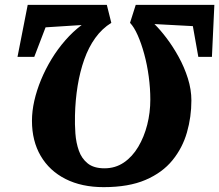

<svg xmlns="http://www.w3.org/2000/svg" viewBox="-20 -763 902 790"><path d="M862 -743 852 -529H796L773.5 -655.5L615.5 -664Q639 -641 665.5 -606Q692 -571 715.2 -528.8Q738.5 -486.5 753 -440.5Q767.5 -394.5 767.5 -349.5Q767.5 -282 749.2 -218.2Q731 -154.5 689.5 -103.5Q648 -52.5 578.8 -22.8Q509.5 7 406.5 7Q316 7 249.8 -26.5Q183.5 -60 147.5 -121.5Q111.5 -183 111.5 -266Q111.5 -305.5 121.2 -348.5Q131 -391.5 149 -435Q167 -478.5 192.2 -520Q217.5 -561.5 248.8 -597.2Q280 -633 316 -660L167.5 -650.5L121 -529H52L94 -743H419.5L438 -669Q400 -645.5 372.2 -607Q344.5 -568.5 326.8 -518.5Q309 -468.5 299.5 -410.2Q290 -352 288.5 -288.5Q287.5 -252 290.2 -213.8Q293 -175.5 304.5 -143Q316 -110.5 341 -90.5Q366 -70.5 410 -70.5Q454.5 -70.5 489.5 -94.2Q524.5 -118 548.8 -158.8Q573 -199.5 585.8 -249.8Q598.5 -300 598.5 -353.5Q598.5 -399.5 592 -448Q585.5 -496.5 573.5 -540.5Q561.5 -584.5 546.5 -618.2Q531.5 -652 515 -669L538.5 -743Z"/></svg>

Font: Merriweather 24pt Black
Style: Italic
Weight: 900
Italic angle: -7.8°
Designer: Eben Sorkin
Foundry: Eben Sorkin
Version: Version 2.101